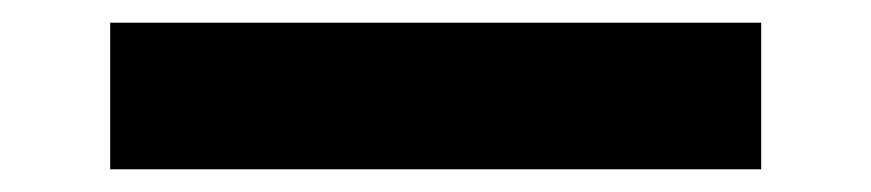

<svg xmlns="http://www.w3.org/2000/svg" viewBox="-20 19 767 169"><path d="M77 168V39H650V168Z"/></svg>

Font: DM Sans 16pt
Style: Bold
Weight: 700
Version: Version 4.004;gftools[0.9.30]